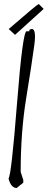

<svg xmlns="http://www.w3.org/2000/svg" viewBox="-20 -938 240 966"><path d="M127.9 -788.1Q166 -810.1 152.6 -710.9Q139.2 -611.8 111.6 -442.9Q84 -273.9 84 -73.2L97.2 -32.2V-19L64 7.8Q35.2 7.8 22.9 -40Q37.1 -56.2 65.7 -418.5Q94.2 -780.8 113.8 -780.8H127.9ZM55.7 -762.7 23.9 -792Q163.6 -913.1 174.8 -918L199.7 -893.1Z"/></svg>

Font: Loved by the King
Style: Regular
Weight: 400
Designer: Kimberly Geswein
Foundry: Kimberly Geswein
Version: Version 1.002 2006